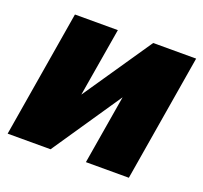

<svg xmlns="http://www.w3.org/2000/svg" viewBox="-100 -661 822 776"><g transform="rotate(20 311.0 -272.5)"><path d="M231.5 -250 433.2 -545.5H617.9L527 0H342.3L392 -296.9L190.3 0H5.7L96.6 -545.5H281.2Z"/></g></svg>

Font: Karasuma Gothic
Style: Italic
Weight: 900
Italic angle: -9.39999°
Designer: Rasmus Andersson / Ryoko Nishizuka
Foundry: Genbu
Version: Version 1.00